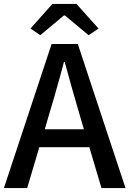

<svg xmlns="http://www.w3.org/2000/svg" viewBox="-20 -962 662 982"><path d="M192 -879 136 -816 186 -782 307 -883H312L433 -782L484 -816L371 -942H309H248ZM500 -368 378 -737H244L0 0H119L181 -209H309H437L499 0H622ZM273 -521C285 -562 296 -603 307 -645H311C334 -562 356 -480 380 -400L409 -301H309H209L238 -400C250 -440 262 -480 273 -521Z"/></svg>

Font: GenSekiGothic2 TW M
Style: Regular
Weight: 500
Version: Version 2.100;PS 2.1;hotconv 16.6.51;makeotf.lib2.5.65220 DE